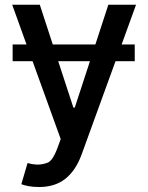

<svg xmlns="http://www.w3.org/2000/svg" viewBox="-20 -565 609 790"><path d="M140.3 204.5Q116.5 204.5 96.9 200.8Q77.4 197.1 67.8 192.8L93.4 105.8Q116.8 112.2 136.4 112.2Q153.1 112.2 174.7 104.9Q196.4 97.7 216.6 43.3L229.8 7.1L114 -313.2H32V-382.1H89.1L30.2 -545.5H143.8L197.1 -382.1H372.5L425.8 -545.5H539.8L480.5 -382.1H534.4V-313.2H455.3L315 72.8Q291.2 137.1 248.6 170.8Q206 204.5 140.3 204.5ZM287.6 -122.2 350.1 -313.2H219.5L282 -122.2Z"/></svg>

Font: Linik Sans Medium
Style: Regular
Weight: 500
Designer: Rasmus Andersson (font), Cristiano Sobral (main changes)
Foundry: rsms
Version: Version 3.018;June 1, 2022;FontCreator 14.0.0.2814 64-bit; t